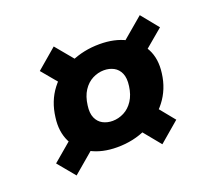

<svg xmlns="http://www.w3.org/2000/svg" viewBox="-85 -634 744 671"><g transform="rotate(-20 286.5 -298.5)"><path d="M262 -117Q206 -117 165.5 -138.5Q125 -160 106 -199Q87 -238 94 -289Q101 -347 133 -389Q165 -431 215.5 -454Q266 -477 326 -477Q382 -477 422.5 -456Q463 -435 483 -397Q503 -359 496 -307Q489 -250 456 -207.5Q423 -165 373 -141Q323 -117 262 -117ZM94 -73 41 -137 153 -232 220 -180ZM413 -73 336 -167 414 -228 488 -137ZM278 -209Q300 -209 320.5 -219.5Q341 -230 355 -251.5Q369 -273 373 -304Q377 -333 369 -351Q361 -369 345 -377.5Q329 -386 309 -386Q287 -386 266.5 -375.5Q246 -365 232 -343.5Q218 -322 214 -290Q210 -262 218 -244Q226 -226 242 -217.5Q258 -209 278 -209ZM174 -369 98 -460 173 -524 256 -424ZM425 -359 375 -424 493 -524 545 -460Z"/></g></svg>

Font: DM Sans 11pt Black
Style: Italic
Weight: 900
Italic angle: -10°
Version: Version 4.004;gftools[0.9.30]